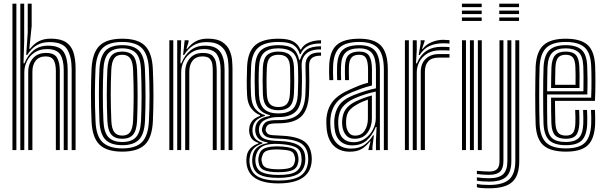

<svg xmlns="http://www.w3.org/2000/svg" viewBox="-20 -820 3307 1049"><path d="M371.5 0V-440.8Q371.5 -510.8 347.1 -550.4Q322.8 -590 251 -590Q208.5 -590 179.2 -572Q150 -554 128.5 -519.5H123.2L131.5 -643V-800H153V-678L140.2 -553.2H144.2Q165 -580.5 192 -594.6Q219 -608.8 257.8 -608.8Q311.5 -608.8 340.9 -589.1Q370.2 -569.5 381.6 -532.8Q393 -496 393 -444.8V0ZM48 0V-800H69.5V0ZM91 0V-800H112.2V-597L108.5 -474H113.5Q132 -520.2 164.5 -545.6Q197 -571 244.8 -570.5Q307.5 -570 328.6 -535.4Q349.8 -500.8 349.8 -439.2V0H328.2V-436.5Q328.2 -492 309.4 -521.9Q290.5 -551.8 237 -551.8Q196.5 -551.8 168.9 -533.1Q141.2 -514.5 127 -485.5Q112.8 -456.5 112.8 -425.2V0ZM134.2 0V-427Q134.2 -471.2 159.6 -501Q185 -530.8 232 -530.8Q276.5 -530.8 291.6 -504.8Q306.8 -478.8 306.8 -432.5V0H285.2V-431.2Q285.2 -469.5 273.8 -490.6Q262.2 -511.8 228.8 -511.8Q194 -511.8 175.5 -489Q157 -466.2 157 -429V0Z M648 8.5Q562.5 8.5 523.4 -30Q484.2 -68.5 480.2 -156.5Q477 -236.8 477 -304.8Q477 -372.8 480.2 -444.2Q484.8 -531.8 523.6 -570.1Q562.5 -608.5 648 -608.5Q734 -608.5 772.5 -569.8Q811 -531 815 -443.8Q818.5 -362.5 818.4 -294.4Q818.2 -226.2 815.2 -156.2Q810.8 -67.5 771.4 -29.5Q732 8.5 648 8.5ZM648 -9.2Q721.5 -9.2 755.5 -43.5Q789.5 -77.8 793.5 -157.2Q796.8 -226.8 796.9 -293Q797 -359.2 793.5 -442.8Q790 -520 756.8 -555.4Q723.5 -590.8 648 -590.8Q573 -590.8 539.2 -556Q505.5 -521.2 501.8 -442Q499 -378.8 498.6 -310.2Q498.2 -241.8 502 -156.5Q505.5 -74.2 541.6 -41.8Q577.8 -9.2 648 -9.2ZM648 -26.8Q586.5 -26.8 556.5 -56.6Q526.5 -86.5 523.2 -159.5Q520.5 -229.8 520.4 -301.6Q520.2 -373.5 523.2 -440.2Q526.8 -511.2 555.5 -542.2Q584.2 -573.2 648 -573.2Q708.2 -573.2 738.4 -544Q768.5 -514.8 771.8 -443Q775 -363.8 775.1 -295.8Q775.2 -227.8 772.2 -160.2Q768.8 -87.8 739.5 -57.2Q710.2 -26.8 648 -26.8ZM648 -44.2Q699 -44.2 723.2 -70.9Q747.5 -97.5 750.5 -160.8Q753.2 -219.5 753.5 -289.8Q753.8 -360 750.5 -439.8Q747.8 -503.5 723 -529.6Q698.2 -555.8 648 -555.8Q596.8 -555.8 572.4 -529.2Q548 -502.8 544.8 -439.5Q542.2 -381.2 541.9 -311Q541.5 -240.8 545 -160.2Q547.8 -95.8 573 -70Q598.2 -44.2 648 -44.2ZM648 -61.8Q608.8 -61.8 588.9 -84Q569 -106.2 566.5 -161Q563.5 -235 563.5 -302Q563.5 -369 566.5 -438.5Q569 -492.2 588.1 -515.2Q607.2 -538.2 648 -538.2Q686.5 -538.2 706.5 -516.4Q726.5 -494.5 728.8 -439.2Q734.8 -292.8 729 -161.8Q726.5 -107.5 707.2 -84.6Q688 -61.8 648 -61.8ZM648 -79.2Q678.2 -79.2 691.8 -99.2Q705.2 -119.2 707.2 -162.8Q710 -223.8 710.2 -290.6Q710.5 -357.5 707.2 -438.2Q705.5 -482 691.4 -501.4Q677.2 -520.8 648 -520.8Q617.2 -520.8 603.6 -500.8Q590 -480.8 588 -437.5Q585 -370 585 -305.5Q585 -241 588.2 -161.8Q590 -116.5 604.6 -97.9Q619.2 -79.2 648 -79.2Z M1228.8 0V-440.8Q1228.8 -459.8 1226.4 -485.1Q1224 -510.5 1213.2 -534.4Q1202.5 -558.2 1177.9 -574.1Q1153.2 -590 1108.2 -590Q1065.8 -590 1036.5 -572Q1007.2 -554 985.8 -519.5H980.5L988.8 -600H1010.2L1010.5 -592L998.8 -553.2H1002.8Q1023.8 -580.2 1049.9 -594.5Q1076 -608.8 1115 -608.8Q1166.2 -608.8 1194.2 -590.4Q1222.2 -572 1234 -544.9Q1245.8 -517.8 1248 -490.2Q1250.2 -462.8 1250.2 -444.8V0ZM905.2 0V-600H926.8V0ZM948.2 0V-600H969.8L965.8 -474H970.8Q989 -519.8 1021.5 -545.4Q1054 -571 1102 -570.5Q1158.8 -570.2 1182.9 -537.1Q1207 -504 1207 -439.2V0H1185.5V-436.5Q1185.5 -488.8 1166.9 -520.2Q1148.2 -551.8 1094.2 -551.8Q1053.5 -551.8 1025.9 -533.2Q998.2 -514.8 984.1 -485.8Q970 -456.8 970 -425.2V0ZM991.8 0V-427Q991.8 -471.2 1017 -501Q1042.2 -530.8 1089.2 -530.8Q1126.8 -530.8 1142.2 -513.9Q1157.8 -497 1160.9 -474Q1164 -451 1164 -432.5V0H1142.5V-431.2Q1142.5 -447.2 1140.5 -466Q1138.5 -484.8 1126.9 -498.2Q1115.2 -511.8 1086 -511.8Q1051.2 -511.8 1032.8 -489.1Q1014.2 -466.5 1014.2 -429V0Z M1500.8 182Q1419.5 182 1374.9 153.8Q1330.2 125.5 1326.2 66Q1325 49 1328.2 31.8Q1331.5 7.8 1349.2 -10.4Q1367 -28.5 1391.5 -35.5V-39.8Q1367.2 -47.5 1356 -61.6Q1344.8 -75.8 1341.8 -97Q1340.2 -107.8 1341.8 -119.8Q1347.5 -168.2 1400.2 -186.5V-191.2Q1374.5 -200.5 1353.4 -227.1Q1332.2 -253.8 1330 -299.5Q1328 -340.5 1328.1 -376.2Q1328.2 -412 1330 -456.8Q1334 -538.2 1374.8 -573.4Q1415.5 -608.5 1501.2 -608.5Q1556.2 -608.5 1582.9 -593Q1609.5 -577.5 1620.5 -550.2H1624.8Q1636.2 -571.2 1656.8 -582.2Q1677.2 -593.2 1698.5 -596.9Q1719.8 -600.5 1734 -600V-582.5Q1685.5 -582.8 1658.9 -567Q1632.2 -551.2 1622.2 -523.8H1618Q1609.2 -556 1584.2 -573.4Q1559.2 -590.8 1501.2 -590.8Q1425.5 -590.8 1390.4 -559.2Q1355.2 -527.8 1351.8 -456.5Q1350 -415.2 1349.8 -380.6Q1349.5 -346 1351.5 -300Q1354.2 -250.5 1375.4 -225Q1396.5 -199.5 1427.5 -191.2V-186.5Q1395 -177.5 1379.1 -161.2Q1363.2 -145 1360 -120.2Q1358.5 -108.5 1360 -96.5Q1362.5 -76.8 1374.4 -62.9Q1386.2 -49 1414.2 -40.5V-36.2Q1354.5 -17.2 1346 31.8Q1341.8 49.5 1343 66Q1347.8 120.5 1386.6 143.5Q1425.5 166.5 1500.8 166.5Q1577.8 166.5 1616.9 143.6Q1656 120.8 1663.2 66Q1665.2 50.8 1663 31.8Q1657.2 -19.2 1619.1 -39.9Q1581 -60.5 1504.8 -62.5Q1453.5 -63.8 1437 -72.1Q1420.5 -80.5 1414.5 -96Q1409 -108.5 1412.2 -120.5Q1418.8 -145.8 1436.2 -155.1Q1453.8 -164.5 1501.2 -163.8Q1572.5 -163 1608.1 -194.2Q1643.8 -225.5 1648.2 -299.2Q1650.2 -341 1650.4 -377.5Q1650.5 -414 1649 -460.5Q1647.8 -495.5 1668.8 -515.2Q1689.8 -535 1734 -533.2V-515.8Q1699.2 -516.2 1683.5 -502.5Q1667.8 -488.8 1668.8 -456.8Q1670 -413.8 1669.9 -376.5Q1669.8 -339.2 1667.8 -299.2Q1662.8 -217.5 1624.2 -182Q1585.8 -146.5 1501.2 -146.2Q1457.8 -146.2 1446.8 -139.4Q1435.8 -132.5 1431.8 -116.2Q1431.2 -114.2 1431.1 -110.4Q1431 -106.5 1432.8 -103.2Q1437.8 -90.2 1449.6 -85.4Q1461.5 -80.5 1504.8 -79.5Q1590 -77.2 1633.1 -53.1Q1676.2 -29 1682.5 31.8Q1684.5 48.8 1682.5 66Q1670 182 1500.8 182ZM1500.8 151.8Q1430.8 151.8 1396.6 133.2Q1362.5 114.8 1358.2 66.8Q1356.8 49.2 1360.2 31.8Q1369 -24.8 1441.8 -38V-42.2Q1410.2 -47 1395.2 -60.2Q1380.2 -73.5 1375.5 -96.8Q1373.2 -107.2 1374.8 -120.2Q1377.5 -146.5 1395.9 -163.1Q1414.2 -179.8 1454.2 -186.5V-191Q1416 -200 1395.9 -225.2Q1375.8 -250.5 1373 -302Q1371.5 -337 1371.4 -373.2Q1371.2 -409.5 1373.2 -454.8Q1376.5 -519.8 1407.5 -546.5Q1438.5 -573.2 1501.2 -573.2Q1554.5 -573.2 1579.8 -554.8Q1605 -536.2 1614.5 -493.2H1618.8Q1632.2 -533 1657.5 -550Q1682.8 -567 1734 -567.2V-549.8Q1681 -551.5 1653.4 -527Q1625.8 -502.5 1628.2 -456.2Q1630 -417.2 1629.8 -375.5Q1629.5 -333.8 1628.2 -302.5Q1624 -233.8 1591.9 -206.8Q1559.8 -179.8 1501.2 -180.5Q1462.8 -181 1432.2 -167.2Q1401.8 -153.5 1395.8 -124.2Q1392.8 -110.5 1395.8 -97.5Q1402 -70.5 1426.5 -60.8Q1451 -51 1505 -49.5Q1570.8 -48 1606.6 -28.6Q1642.5 -9.2 1647 32Q1649.5 50 1647.2 66.2Q1640.8 113.2 1604.8 132.5Q1568.8 151.8 1500.8 151.8ZM1501.2 -200.2Q1552.8 -200.2 1578.4 -223.8Q1604 -247.2 1607.2 -303.8Q1608.8 -334.8 1609.1 -373.2Q1609.5 -411.8 1608 -453.8Q1605.5 -512 1578 -533.9Q1550.5 -555.8 1501.2 -555.8Q1448.5 -555.8 1423 -532.4Q1397.5 -509 1394.8 -453.2Q1393 -413.5 1393.1 -375.5Q1393.2 -337.5 1394.8 -303Q1397.5 -248.8 1423.1 -224.5Q1448.8 -200.2 1501.2 -200.2ZM1501.2 -217.8Q1460.8 -217.8 1439.8 -236.9Q1418.8 -256 1416.2 -304.2Q1414.8 -340 1414.8 -378.1Q1414.8 -416.2 1416.2 -452Q1418.8 -499.8 1439.4 -519Q1460 -538.2 1501.2 -538.2Q1543.5 -538.2 1563.9 -519Q1584.2 -499.8 1586.2 -453Q1589.2 -374.8 1585.8 -304.8Q1582.8 -257 1562.2 -237.4Q1541.8 -217.8 1501.2 -217.8ZM1501.2 -235.2Q1531 -235.2 1546.4 -251Q1561.8 -266.8 1564 -306.5Q1565.8 -340 1566 -376.8Q1566.2 -413.5 1564.8 -452Q1563 -490 1547.6 -505.4Q1532.2 -520.8 1501.2 -520.8Q1470.8 -520.8 1455.2 -505.2Q1439.8 -489.8 1438 -451Q1436.2 -415 1436.2 -378.1Q1436.2 -341.2 1438 -305.2Q1439.8 -266.2 1455.5 -250.8Q1471.2 -235.2 1501.2 -235.2ZM1500.8 135.8Q1569.8 135.8 1596.1 118.1Q1622.5 100.5 1627 66.2Q1629.2 51.8 1626.2 31.5Q1621.8 -4.5 1591.1 -17.5Q1560.5 -30.5 1504.8 -33.5Q1447 -36.8 1416.9 -21.5Q1386.8 -6.2 1378 31.8Q1373.5 48.2 1375.8 66.5Q1380.2 107 1411.6 121.4Q1443 135.8 1500.8 135.8ZM1500.8 120.8Q1447.2 120.8 1421.6 109Q1396 97.2 1392.5 66.2Q1389.5 48.5 1394.2 31.5Q1400.8 0.2 1427.4 -10.6Q1454 -21.5 1505.8 -20Q1553 -18.5 1578.5 -8.5Q1604 1.5 1608.8 31.8Q1612.8 49 1609.5 66.2Q1604.5 98.2 1578.5 109.5Q1552.5 120.8 1500.8 120.8ZM1500.8 104.8Q1540 104.8 1562.4 97.9Q1584.8 91 1589.8 66.5Q1595.8 49.5 1589 31.8Q1585 10.2 1563.2 4Q1541.5 -2.2 1504.8 -3.2Q1461 -4.8 1439.2 3.1Q1417.5 11 1413.5 31.2Q1405.2 49.2 1411 66.5Q1415.5 90 1437.2 97.4Q1459 104.8 1500.8 104.8Z M2077.2 0V-439.5Q2077.2 -520.5 2046.2 -555.6Q2015.2 -590.8 1943.2 -590.8Q1869.2 -590.8 1836 -560.5Q1802.8 -530.2 1800 -460.2Q1799.2 -442.5 1799.4 -422.2Q1799.5 -402 1800.8 -382.2H1779.5Q1777 -422 1778.5 -461.2Q1781.5 -540.5 1820 -574.5Q1858.5 -608.5 1943.2 -608.5Q2026.8 -608.5 2062.8 -569.2Q2098.8 -530 2098.8 -439.5V0ZM2034 0.2V-52L2037.5 -126H2032.8Q2015 -81.2 1984 -53.4Q1953 -25.5 1904 -25.8Q1862.8 -25.8 1836.9 -50.8Q1811 -75.8 1807.2 -125.2Q1806.8 -135 1806.2 -145.6Q1805.8 -156.2 1806.2 -165Q1809.8 -212.2 1832.9 -245Q1856 -277.8 1911.8 -300.2Q1980.2 -327 2034 -337.5V-439.5Q2034 -501.8 2013.1 -528.8Q1992.2 -555.8 1943.2 -555.8Q1892 -555.8 1868.6 -533.2Q1845.2 -510.8 1843.2 -459.2Q1842.5 -441.8 1842.6 -422Q1842.8 -402.2 1843.8 -382.2H1822.2Q1821.2 -403.2 1821.1 -423.1Q1821 -443 1821.8 -459.8Q1824 -520.5 1852.2 -546.9Q1880.5 -573.2 1943.2 -573.2Q2003.5 -573.2 2029.5 -542.2Q2055.5 -511.2 2055.5 -439.5V0.2ZM1891.2 8.8Q1835.2 8.8 1802.2 -24.9Q1769.2 -58.5 1764.2 -121.8Q1763.2 -133.8 1763 -147.1Q1762.8 -160.5 1763.2 -168.8Q1767.2 -226.2 1797.5 -265.1Q1827.8 -304 1897 -333.2Q1924.2 -345.2 1943.2 -352.9Q1962.2 -360.5 1990.8 -367.8V-439.5Q1990.8 -480.8 1980.6 -500.8Q1970.5 -520.8 1943.2 -520.8Q1913.2 -520.8 1900.4 -505.4Q1887.5 -490 1886.2 -456.5Q1886 -446 1885.9 -426Q1885.8 -406 1886.8 -382.2H1865.2Q1864.2 -408.5 1864.4 -426.6Q1864.5 -444.8 1864.8 -458.8Q1866.5 -502.8 1885.6 -520.5Q1904.8 -538.2 1943.2 -538.2Q1982 -538.2 1997.1 -514.4Q2012.2 -490.5 2012.2 -439.5V-353Q1980.5 -345.2 1955.1 -336.2Q1929.8 -327.2 1904.2 -316.8Q1841.2 -290.8 1814.9 -254.9Q1788.5 -219 1784.8 -167Q1784.2 -157.2 1784.6 -146Q1785 -134.8 1785.8 -123.5Q1790.2 -67.5 1819.4 -37.9Q1848.5 -8.2 1897.8 -8.2Q1942.2 -8.2 1971.1 -29Q2000 -49.8 2017.8 -80.5H2022.8L2014.8 -17.2V0H1993.2L1993 -4.2L2004.5 -46.8H2000.5Q1979.5 -19.8 1954.6 -5.5Q1929.8 8.8 1891.2 8.8ZM1911.8 -43Q1947.2 -43 1974.8 -62.8Q2002.2 -82.5 2017.8 -112.9Q2033.2 -143.2 2033.2 -175V-319.8Q2008.2 -314.8 1977.9 -305.2Q1947.5 -295.8 1919 -283.5Q1875.5 -264.2 1852.9 -236.4Q1830.2 -208.5 1827.8 -161.2Q1827.2 -152 1827.9 -143.5Q1828.5 -135 1829 -127.2Q1832 -86 1853.6 -64.5Q1875.2 -43 1911.8 -43ZM1917 -61.8Q1886.8 -61.8 1870.6 -81.4Q1854.5 -101 1850.5 -129Q1848.5 -146.8 1849.2 -159.2Q1851.5 -200 1869.9 -224.6Q1888.2 -249.2 1926 -267Q1944.2 -275.8 1967.1 -284.1Q1990 -292.5 2011.8 -298.5V-173Q2011.8 -128.5 1987.8 -95.1Q1963.8 -61.8 1917 -61.8ZM1920 -79Q1954.8 -79 1972.4 -106.5Q1990 -134 1990 -171.2V-275.8Q1954 -263 1933 -250.5Q1900.5 -233 1886.1 -213Q1871.8 -193 1871 -159.5Q1870.8 -152.5 1870.9 -145.5Q1871 -138.5 1872 -131Q1874.5 -111.2 1886 -95.1Q1897.5 -79 1920 -79Z M2267.5 -519.5 2278.2 -583V-600H2300L2300.2 -595.8L2285.8 -553.2H2289.8Q2307 -576.5 2337.8 -589.5Q2368.5 -602.5 2401 -602.5Q2415.5 -602.5 2435.8 -600.8V-581.8Q2420.5 -583.5 2402.5 -583.5Q2359.5 -583.5 2327 -568.8Q2294.5 -554 2272.8 -519.5ZM2235.2 0V-600H2256.8L2257 -548L2252.8 -474H2257.8Q2294.5 -564.2 2391.2 -564.2Q2403.5 -564.2 2416.4 -563.9Q2429.2 -563.5 2435.8 -562.8V-544Q2428.2 -544.5 2414.4 -544.9Q2400.5 -545.2 2387.2 -545.2Q2344 -545.2 2315 -527.8Q2286 -510.2 2271.5 -482.8Q2257 -455.2 2257 -425.2V0ZM2192.2 0V-600H2213.8V0ZM2278.8 0V-427Q2278.8 -472.2 2305.8 -498.4Q2332.8 -524.5 2377.8 -524.5H2435.8V-505.2Q2422.5 -505.5 2407 -505.4Q2391.5 -505.2 2377.8 -505.2Q2338.2 -505.2 2319.9 -485.1Q2301.5 -465 2301.5 -429V0Z M2503.8 -781V-800H2611.8V-781ZM2503.8 -743.2V-762.2H2611.8V-743.2ZM2503.8 -705.5V-724.5H2611.8V-705.5ZM2590.8 0V-600H2612.2V0ZM2504.2 0V-600H2525.8V0ZM2547.5 0V-600H2569V0Z M2707.8 -781V-800H2815.8V-781ZM2707.8 -743.2V-762.2H2815.8V-743.2ZM2707.8 -705.5V-724.5H2815.8V-705.5ZM2652 208.8Q2605.2 208.8 2585.5 203.2V185.2Q2611 190.5 2652 190.5Q2728.8 190.5 2762.1 160Q2795.5 129.5 2795.5 59.2V-600H2817V59.2Q2817 139.5 2778.8 174.1Q2740.5 208.8 2652 208.8ZM2652 172.2Q2635 172.2 2617.9 171Q2600.8 169.8 2585.5 167V149Q2619 153.8 2652 153.8Q2705.8 153.8 2729 131.8Q2752.2 109.8 2752.2 59.2V-600H2773.8V59.2Q2773.8 119.8 2745.5 146Q2717.2 172.2 2652 172.2ZM2652 135.2Q2622 135.2 2585.5 130.8V113Q2605.5 115 2622.1 116.1Q2638.8 117.2 2652 117.2Q2682.5 117.2 2695.8 103.8Q2709 90.2 2709 59.2V-600H2730.5V59.2Q2730.5 100 2712.2 117.6Q2694 135.2 2652 135.2Z M3072.2 8.5Q2987.8 8.5 2949 -25.9Q2910.2 -60.2 2906.5 -141Q2905.2 -169 2904.8 -210.5Q2904.2 -252 2904.2 -298Q2904.2 -344 2904.9 -386Q2905.5 -428 2906.5 -457Q2911 -539 2950 -573.8Q2989 -608.5 3071 -608.5Q3152.2 -608.5 3190 -574.8Q3227.8 -541 3231.5 -461Q3233 -427 3233.1 -375.5Q3233.2 -324 3230.5 -269H3012.2Q3012.5 -235.5 3013 -203.4Q3013.5 -171.2 3014.2 -149.2Q3016 -111.8 3028.9 -95.5Q3041.8 -79.2 3072.2 -79.2Q3099 -79.2 3110.5 -94Q3122 -108.8 3123.5 -146.2Q3124.8 -172.2 3122.5 -219.5H3144.2Q3146.5 -172.5 3145.2 -145.2Q3143.2 -99.2 3126.6 -80.5Q3110 -61.8 3072.2 -61.8Q3030.8 -61.8 3012.5 -81.1Q2994.2 -100.5 2992.5 -147Q2991.5 -171.8 2991.1 -210.8Q2990.8 -249.8 2990.8 -286.5H3209.8Q3211.8 -334.2 3211.6 -381.1Q3211.5 -428 3210 -460Q3206.8 -532 3173.5 -561.4Q3140.2 -590.8 3071 -590.8Q2998.8 -590.8 2965.5 -559.5Q2932.2 -528.2 2928.2 -455.8Q2927 -425.8 2926.4 -383.5Q2925.8 -341.2 2925.9 -296Q2926 -250.8 2926.5 -210.2Q2927 -169.8 2928 -143Q2931.5 -71.2 2964.6 -40.2Q2997.8 -9.2 3072.2 -9.2Q3143.5 -9.2 3175 -39.6Q3206.5 -70 3210 -142Q3210.8 -158.5 3210.4 -179Q3210 -199.5 3209 -219.5H3230.5Q3231.5 -201.2 3231.9 -180.1Q3232.2 -159 3231.5 -141.2Q3227.8 -60.5 3191.1 -26Q3154.5 8.5 3072.2 8.5ZM3072.2 -26.8Q3009.8 -26.8 2981.2 -53.2Q2952.8 -79.8 2949.5 -143.8Q2948.5 -171.5 2948 -212.8Q2947.5 -254 2947.5 -299.2Q2947.5 -344.5 2948 -385.6Q2948.5 -426.8 2949.8 -454.2Q2953.2 -519 2981.6 -546.1Q3010 -573.2 3071 -573.2Q3129 -573.2 3157.2 -548Q3185.5 -522.8 3188.2 -459.5Q3189.5 -433.8 3189.9 -392.6Q3190.2 -351.5 3188.8 -304H2969.2Q2969 -257 2969.1 -220.5Q2969.2 -184 2970 -145.5Q2970.8 -91 2994 -67.6Q3017.2 -44.2 3072.2 -44.2Q3118.8 -44.2 3141.4 -65.5Q3164 -86.8 3166.8 -143.2Q3168 -173.8 3165.8 -219.5H3187.2Q3188.2 -199.2 3188.6 -179.6Q3189 -160 3188.2 -142.8Q3185.2 -79.5 3158.9 -53.1Q3132.5 -26.8 3072.2 -26.8ZM2969.2 -321.5H3167.5Q3168.5 -363.2 3168.1 -399.5Q3167.8 -435.8 3166.8 -459Q3164.2 -514.8 3140.2 -535.2Q3116.2 -555.8 3071 -555.8Q3021.2 -555.8 2997.8 -532.6Q2974.2 -509.5 2971.2 -453Q2970.5 -435 2970 -398.4Q2969.5 -361.8 2969.2 -321.5ZM2990.8 -339.2Q2991 -365.8 2991.5 -396.4Q2992 -427 2992.8 -451.8Q2995.2 -499 3013.4 -518.6Q3031.5 -538.2 3071 -538.2Q3109.5 -538.2 3126.4 -519.5Q3143.2 -500.8 3145.2 -457Q3146 -440.2 3146.5 -408.1Q3147 -376 3146 -339.2ZM3012.8 -356.8H3124.5Q3125 -387.2 3124.6 -415.1Q3124.2 -443 3123.5 -456.2Q3122 -491.5 3109.9 -506.1Q3097.8 -520.8 3071 -520.8Q3042.2 -520.8 3029.2 -505Q3016.2 -489.2 3014.5 -450.8Q3013.8 -431.2 3013.4 -408.2Q3013 -385.2 3012.8 -356.8Z"/></svg>

Font: Big Shoulders Inline Display
Style: Bold
Weight: 700
Designer: Patric King
Foundry: XO Type Co
Version: Version 1.000